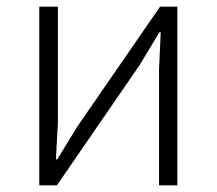

<svg xmlns="http://www.w3.org/2000/svg" viewBox="-20 -557 652 577"><path d="M98 0V-537H154V-188L148 -78H152L212 -176L461 -537H513V0H458V-349L463 -460H459L400 -362L151 0Z"/></svg>

Font: IBM Plex Sans JP Light
Style: Regular
Weight: 300
Designer: Mike Abbink; Paul van der Laan; Pieter van Rosmalen; Wujin Sim; Yejin Wi; Jinhee Kim; Boomi Park; Yona Kim; Kichan Ma
Foundry: Sandoll Inc.
Version: Version 1.002